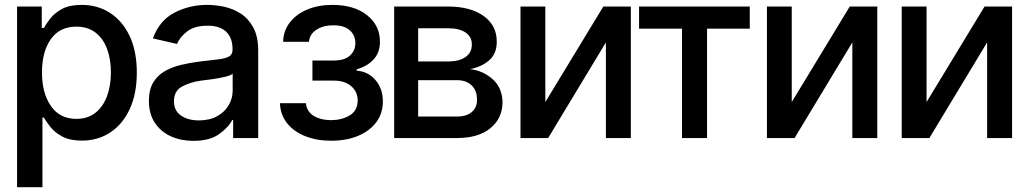

<svg xmlns="http://www.w3.org/2000/svg" viewBox="-20 -573 4272 797"><path d="M50.8 204.1V-545.9H153.3V-457H162.1Q171.9 -474.1 189.2 -496.6Q206.5 -519 237.5 -535.9Q268.6 -552.7 319.3 -552.7Q385.3 -552.7 437 -519.3Q488.8 -485.8 518.3 -423.1Q547.9 -360.4 547.9 -271.5Q547.9 -183.6 518.6 -120.4Q489.3 -57.1 437.7 -23.2Q386.2 10.7 319.8 10.7Q270.5 10.7 239.3 -5.9Q208 -22.5 189.9 -45.2Q171.9 -67.9 162.1 -85H156.2V204.1ZM296.9 -79.6Q344.2 -79.6 376.2 -105Q408.2 -130.4 424.3 -174.1Q440.4 -217.8 440.4 -272.5Q440.4 -326.7 424.6 -369.6Q408.7 -412.6 376.7 -437.5Q344.7 -462.4 296.9 -462.4Q227.5 -462.4 190.9 -410.4Q154.3 -358.4 154.3 -272.5Q154.3 -186.5 191.2 -133.1Q228 -79.6 296.9 -79.6Z M782.7 11.7Q731 11.7 689 -7.3Q647 -26.4 622.6 -63.5Q598.1 -100.6 598.1 -154.3Q598.1 -200.7 616 -230.5Q633.8 -260.3 664.1 -277.6Q694.3 -294.9 731.7 -303.7Q769 -312.5 807.6 -317.4Q856.4 -322.8 887 -326.7Q917.5 -330.6 931.4 -338.9Q945.3 -347.2 945.3 -366.7V-369.1Q945.3 -415.5 919.2 -440.9Q893.1 -466.3 841.8 -466.3Q788.1 -466.3 757.3 -442.9Q726.6 -419.4 714.8 -390.6L614.7 -413.6Q641.6 -487.8 703.9 -520.3Q766.1 -552.7 839.8 -552.7Q872.6 -552.7 909.4 -545.2Q946.3 -537.6 978.5 -517.1Q1010.7 -496.6 1031.2 -459.2Q1051.8 -421.9 1051.8 -362.3V0H947.8V-74.7H943.8Q928.7 -44.4 889.6 -16.4Q850.6 11.7 782.7 11.7ZM805.7 -73.2Q850.1 -73.2 881.3 -90.6Q912.6 -107.9 929.2 -136.2Q945.8 -164.6 945.8 -196.3V-267.1Q938 -259.8 913.1 -253.9Q888.2 -248 859.9 -244.1Q831.5 -240.2 814.5 -238.3Q768.6 -231.9 735.4 -213.6Q702.1 -195.3 702.1 -152.8Q702.1 -113.3 731.4 -93.3Q760.7 -73.2 805.7 -73.2Z M1142.1 -144.5H1250Q1252.9 -110.8 1281 -92.8Q1309.1 -74.7 1354.5 -74.2Q1399.9 -74.7 1432.1 -94.2Q1464.4 -113.8 1464.8 -156.2Q1464.4 -192.9 1437.5 -215.6Q1410.6 -238.3 1365.7 -238.3H1276.9V-321.8H1365.7Q1410.2 -321.8 1432.6 -342.3Q1455.1 -362.8 1455.1 -393.6Q1455.1 -427.2 1431.4 -447.8Q1407.7 -468.3 1364.3 -467.8Q1321.3 -468.3 1292.7 -449Q1264.2 -429.7 1262.7 -399.4H1155.3Q1156.2 -444.8 1182.9 -479.5Q1209.5 -514.2 1255.4 -533.4Q1301.3 -552.7 1359.4 -552.7Q1450.2 -552.7 1503.9 -509.8Q1557.6 -466.8 1557.1 -399.9Q1557.6 -355 1530.8 -326.2Q1503.9 -297.4 1460.4 -285.2V-279.8Q1507.8 -276.4 1538.6 -240.7Q1569.3 -205.1 1569.3 -151.9Q1569.3 -102.1 1541.7 -65.4Q1514.2 -28.8 1465.8 -8.8Q1417.5 11.2 1355 11.2Q1294.4 11.2 1246.8 -7.8Q1199.2 -26.9 1171.4 -62Q1143.6 -97.2 1142.1 -144.5Z M1616.2 0V-545.9H1841.8Q1934.1 -545.4 1988.3 -506.1Q2042.5 -466.8 2042 -399.4Q2042.5 -351.6 2011.7 -323.7Q1981 -295.9 1931.2 -286.1Q1985.4 -279.8 2025.4 -243.9Q2065.4 -208 2065.9 -147.5Q2065.4 -82 2015.9 -41Q1966.3 0 1876.5 0ZM1715.8 -317.9H1842.8Q1887.7 -318.4 1913.3 -336.9Q1939 -355.5 1938.5 -388.2Q1939 -419.9 1913.1 -437.7Q1887.2 -455.6 1841.8 -455.6H1715.8ZM1715.8 -89.4H1876.5Q1915.5 -88.9 1938 -107.7Q1960.4 -126.5 1960 -158.7Q1960.4 -196.8 1938 -218.5Q1915.5 -240.2 1876.5 -240.2H1715.8Z M2243.7 -149.4 2484.4 -545.9H2598.6V0H2495.1V-397L2255.4 0H2140.6V-545.9H2243.7Z M2632.8 -454.1V-545.9H3092.3V-454.1H2915V0H2811V-454.1Z M3266.6 -149.4 3507.3 -545.9H3621.6V0H3518.1V-397L3278.3 0H3163.6V-545.9H3266.6Z M3826.2 -149.4 4066.9 -545.9H4181.2V0H4077.6V-397L3837.9 0H3723.1V-545.9H3826.2Z"/></svg>

Font: Inter Tight Medium
Style: Regular
Weight: 500
Designer: Rasmus Andersson
Foundry: rsms
Version: Version 3.004; ttfautohint (v1.8.4.7-5d5b)